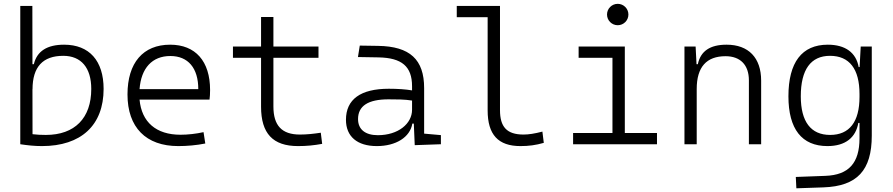

<svg xmlns="http://www.w3.org/2000/svg" viewBox="-20 -764 4728 1017"><path d="M202.1 9.8C409.7 9.8 528.8 -100.6 528.8 -293C528.8 -442.4 452.6 -527.3 319.8 -527.3C229.5 -527.3 175.8 -493.2 159.2 -423.8H151.9L151.4 -732.4H87.4V0C127 5.9 163.1 9.8 202.1 9.8ZM151.9 -292.5 152.3 -291C152.3 -409.7 207 -468.3 314.9 -468.3C410.2 -468.3 463.4 -404.8 463.4 -293C463.4 -138.2 376 -49.3 222.7 -49.3C199.2 -49.3 174.8 -50.3 152.3 -53.2Z M924.3 9.8C970.7 9.8 1022 5.4 1067.4 -3.9L1058.1 -64C1018.6 -55.2 974.6 -50.3 936 -50.3C807.1 -50.3 730 -117.2 719.2 -236.3H1089.8C1091.8 -250 1092.8 -268.1 1092.8 -287.1C1092.8 -440.4 1015.1 -527.3 881.3 -527.3C737.8 -527.3 655.3 -431.2 655.3 -263.7C655.3 -89.4 752.9 9.8 924.3 9.8ZM719.2 -292C727.5 -403.3 786.1 -467.3 882.3 -467.3C976.1 -467.3 1030.3 -403.8 1030.3 -292Z M1558.6 9.8C1604.5 9.8 1643.1 5.9 1686.5 -2L1679.2 -61C1640.1 -55.2 1606 -51.3 1568.4 -51.3C1472.7 -51.3 1428.2 -99.1 1428.2 -200.2V-458H1667V-517.6H1428.2V-673.8H1362.8V-517.6H1213.9V-458H1362.8V-198.7C1362.8 -57.1 1425.3 9.8 1558.6 9.8Z M2176.8 4.9 2315.4 0V-48.3L2226.6 -56.2V-297.4C2226.6 -448.7 2151.4 -518.6 1982.4 -521L1885.7 -522.5L1876 -461.9L1985.8 -460C2107.9 -457.5 2162.6 -412.6 2162.6 -307.1V-285.2C2128.9 -291 2085.9 -293.9 2039.6 -293.9C1890.1 -293.9 1812.5 -237.8 1812.5 -129.4C1812.5 -41 1872.1 9.8 1976.1 9.8C2077.1 9.8 2152.3 -37.1 2164.1 -109.4H2171.9ZM2162.6 -231.4V-182.6C2162.6 -108.9 2089.4 -47.9 1981.4 -47.9C1914.6 -47.9 1876.5 -78.6 1876.5 -133.3C1876.5 -203.1 1930.2 -237.8 2037.6 -237.8C2078.1 -237.8 2124.5 -237.8 2162.6 -231.4Z M2736.8 9.8C2781.2 9.8 2817.9 4.9 2860.4 -7.3L2853 -66.9C2811.5 -56.2 2781.2 -51.3 2752.9 -51.3C2663.6 -51.3 2628.4 -92.8 2628.4 -180.7V-732.4H2399.4V-672.9H2563V-179.2C2563 -50.8 2618.7 9.8 2736.8 9.8Z M3015.6 0H3460V-59.6H3289.6V-517.6H3044.9V-458H3224.1V-59.6H3015.6ZM3252 -630.4C3283.2 -630.4 3308.6 -655.8 3308.6 -687C3308.6 -718.3 3283.2 -743.7 3252 -743.7C3220.7 -743.7 3195.3 -718.3 3195.3 -687C3195.3 -655.8 3220.7 -630.4 3252 -630.4Z M3946.8 0H4011.7V-336.9C4011.7 -458 3944.8 -527.3 3828.6 -527.3C3740.7 -527.3 3690.9 -493.2 3676.3 -423.8H3669.4L3664.6 -517.6H3605.5V0H3670.4V-292.5C3670.4 -409.2 3722.2 -466.3 3823.2 -466.3C3900.9 -466.3 3946.8 -420.4 3946.8 -338.4Z M4198.2 233.4 4341.8 228.5C4520 222.2 4597.7 138.7 4597.7 -45.9V-517.6H4539.1L4533.2 -408.7H4528.3C4514.6 -485.8 4457 -527.3 4364.7 -527.3C4227.5 -527.3 4156.2 -433.6 4156.2 -253.9C4156.2 -80.6 4227.1 9.8 4362.8 9.8C4459.5 9.8 4513.2 -36.6 4526.4 -112.8H4532.7V-30.3C4532.2 98.1 4477.1 163.1 4351.6 167.5L4195.3 173.3ZM4532.7 -266.1V-251C4532.7 -118.7 4479.5 -49.3 4377 -49.3C4274.9 -49.3 4221.7 -119.6 4221.7 -253.9C4221.7 -395 4274.4 -468.3 4376.5 -468.3C4479 -468.3 4532.7 -398.9 4532.7 -266.1Z"/></svg>

Font: Cascadia Mono Light
Style: Regular
Weight: 300
Monospace: yes
Designer: Aaron Bell
Foundry: Saja Typeworks
Version: Version 2404.023